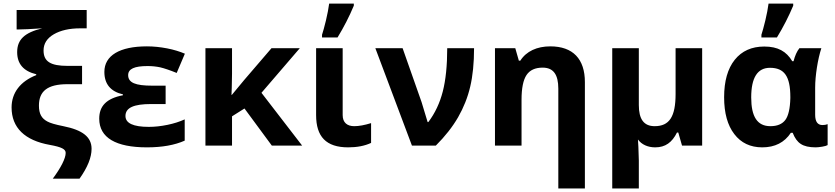

<svg xmlns="http://www.w3.org/2000/svg" viewBox="-20 -816 4680 1076"><path d="M44.9 -213.9C44.9 -100.6 118.7 -28.8 259.8 -3.9C326.2 8.3 348.1 20 348.1 41C348.1 71.8 320.8 124.5 275.9 185.1H425.8C470.7 122.1 493.2 66.4 493.2 18.1C493.2 -48.3 442.9 -87.4 335 -108.9C290.5 -117.7 260.7 -126.5 245.1 -135.3C213.4 -152.3 198.2 -177.7 198.2 -224.1C198.2 -304.2 245.1 -344.2 357.9 -344.2H439.9V-446.8H358.9C263.2 -446.8 224.1 -471.2 224.1 -533.2C224.1 -571.3 243.2 -601.6 281.7 -624C319.8 -646 369.1 -657.2 429.2 -657.2H465.8V-759.8H73.2V-650.9H84C106 -650.9 149.9 -652.8 216.8 -657.2C117.2 -633.3 76.2 -593.8 76.2 -523.9C76.2 -458 111.8 -417 183.1 -399.9V-395C93.8 -359.9 44.9 -295.9 44.9 -213.9Z M833 -335.9C739.7 -335.9 698.2 -352.1 698.2 -395C698.2 -430.2 733.4 -445.8 807.1 -445.8C832 -445.8 856 -443.4 878.4 -438.5C900.9 -433.1 931.6 -422.9 970.2 -407.2L1016.1 -515.1C987.3 -527.3 954.1 -537.6 916.5 -544.9C878.4 -552.2 840.8 -556.2 803.2 -556.2C650.9 -556.2 564.9 -504.9 564.9 -413.1C564.9 -345.2 599.6 -303.2 668.9 -287.1V-282.2C575.2 -264.2 536.1 -220.7 536.1 -150.9C536.1 -43.9 629.9 9.8 803.2 9.8C888.7 9.8 959 -2.9 1015.1 -27.8V-147C986.3 -133.8 953.6 -123.5 918 -116.2C882.3 -108.9 847.7 -105 814 -105C726.6 -105 683.1 -125.5 683.1 -166C683.1 -212.9 731 -232.9 826.2 -232.9H908.2V-335.9Z M1277.3 -284.2 1278.8 -324.2 1280.3 -402.8V-545.9H1131.3V0H1280.3V-164.1L1350.1 -208L1503.4 0H1673.3L1445.3 -295.9L1660.2 -545.9H1501.5L1348.1 -367.2L1279.3 -284.2Z M1784.7 -606H1871.6C1907.2 -664.1 1937.5 -723.6 1962.9 -784.2V-795.9H1824.7C1821.3 -768.6 1814.9 -736.8 1806.6 -701.2C1797.9 -665.5 1790.5 -638.7 1784.7 -621.1ZM1751.5 -545.9V-170.9C1751.5 -50.3 1807.6 9.8 1931.2 9.8C1981.4 9.8 2023.9 1.5 2059.6 -15.1V-126C2022.9 -114.7 1991.7 -108.9 1965.3 -108.9C1926.3 -108.9 1900.4 -128.4 1900.4 -170.9V-545.9Z M2288.6 0H2422.4C2474.6 -52.2 2516.1 -105 2547.4 -159.2C2578.1 -212.9 2601.1 -270 2615.2 -330.6C2629.4 -390.6 2636.7 -462.4 2636.7 -545.9H2486.3C2486.3 -448.7 2478 -367.7 2461.4 -303.2C2444.8 -238.8 2418 -181.6 2380.4 -131.8H2376.5L2342.8 -243.2L2236.3 -545.9H2083.5Z M3257.8 -356C3257.8 -485.4 3190.9 -556.2 3064 -556.2C2989.7 -556.2 2929.2 -528.8 2896 -476.1H2887.7L2867.7 -545.9H2753.9V0H2902.8V-256.8C2902.8 -321.3 2912.1 -367.7 2930.7 -395.5C2949.2 -423.3 2979.5 -437 3021 -437C3082 -437 3108.9 -397.5 3108.9 -318.8V240.2H3257.8Z M3560.1 -545.9H3411.1V240.2H3560.1V84L3557.6 7.3L3555.2 -34.2C3576.2 -5.4 3611.3 9.8 3651.9 9.8C3709 9.8 3746.6 -18.1 3773.9 -73.2H3781.2L3802.2 0H3915V-545.9H3766.1V-289.1C3766.1 -161.6 3731 -108.9 3648.9 -108.9C3587.9 -108.9 3560.1 -148.4 3560.1 -227.1Z M4247.1 -606H4334C4369.6 -664.1 4399.9 -723.6 4425.3 -784.2V-795.9H4287.1C4283.7 -768.6 4277.3 -736.8 4269 -701.2C4260.3 -665.5 4252.9 -638.7 4247.1 -621.1ZM4252 9.8C4322.8 9.8 4376.5 -17.6 4412.1 -71.8H4422.4C4433.6 -42.5 4448.7 -21.5 4467.8 -9.3C4486.8 3.4 4514.6 9.8 4551.3 9.8C4561 9.8 4573.2 8.3 4588.4 5.9C4603 3.4 4612.8 0.5 4618.2 -2.9V-120.1C4609.4 -116.7 4599.6 -115.2 4589.4 -115.2C4562 -115.2 4548.3 -134.3 4548.3 -172.9V-325.2C4548.3 -358.9 4551.8 -396.5 4558.1 -437.5C4564.5 -478 4572.8 -514.2 4583 -545.9H4460C4445.8 -527.8 4435.1 -503.9 4427.2 -473.1H4419.9C4387.2 -527.8 4339.8 -555.2 4263.2 -555.2C4192.4 -555.2 4137.2 -530.3 4097.7 -481C4058.1 -431.6 4038.1 -361.3 4038.1 -271C4038.1 -182.6 4057.1 -113.8 4095.2 -64.5C4132.8 -15.1 4185.1 9.8 4252 9.8ZM4297.4 -108.9C4223.6 -108.9 4189.9 -162.6 4189.9 -270C4189.9 -380.9 4225.1 -436 4294.9 -436C4375 -436 4409.2 -389.2 4409.2 -272V-266.1C4407.7 -208 4398.4 -167 4381.3 -144C4363.8 -120.6 4335.9 -108.9 4297.4 -108.9Z"/></svg>

Font: Noto Reveo Sans
Style: Bold
Weight: 700
Designer: Monotype Design team
Foundry: Monotype Imaging Inc.
Version: Version 1.04